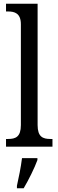

<svg xmlns="http://www.w3.org/2000/svg" viewBox="-20 -780 310 1021"><path d="M12 0H259V-41H248C208 -41 180 -52 180 -115V-760H12V-719H23C57 -719 91 -710 91 -651V-115C91 -52 63 -41 23 -41H12ZM70 208V221H106C131 179 164 113 179 71V61H97C91 110 80 163 70 208Z"/></svg>

Font: Noto Serif Devanagari Condensed
Style: Regular
Weight: 400
Width: 3
Designer: Universal Thirst, Indian Type Foundry and the Monotype Design Team
Foundry: Monotype Imaging Inc.
Version: Version 2.004